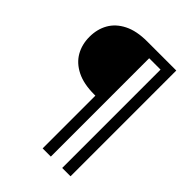

<svg xmlns="http://www.w3.org/2000/svg" viewBox="-227 -813 1027 1027"><g transform="rotate(45 286.0 -300.0)"><path d="M283 100V-299H274Q194 -299 141.5 -325.5Q89 -352 63.5 -397Q38 -442 38 -499Q38 -557 63.5 -602Q89 -647 141.5 -673.5Q194 -700 274 -700H494V100H431V-644H345V100Z"/></g></svg>

Font: DM Sans 16pt Light
Style: Regular
Weight: 300
Version: Version 4.004;gftools[0.9.30]